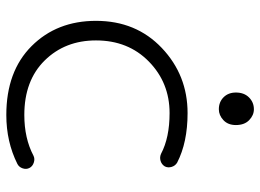

<svg xmlns="http://www.w3.org/2000/svg" viewBox="-128 -675 824 608"><g transform="rotate(90 284.0 -371.0)"><path d="M344 21Q206 21 126 -59Q46 -139 46 -263Q46 -390 132 -471.5Q218 -553 338 -553Q431 -553 495 -520Q505 -514 508.5 -502.5Q512 -491 507 -481Q501 -471 489.5 -467.5Q478 -464 467 -469Q416 -496 338 -496Q242 -496 175 -430.5Q108 -365 108 -263Q108 -165 171.5 -100.5Q235 -36 344 -36Q418 -36 473 -65Q483 -70 495 -66Q507 -62 512 -52Q517 -42 513 -30.5Q509 -19 499 -14Q429 21 344 21ZM326 -652Q303 -652 288 -667Q273 -682 273 -706Q273 -732 288.5 -747.5Q304 -763 326 -763Q345 -763 360.5 -748Q376 -733 376 -706Q376 -681 360.5 -666.5Q345 -652 326 -652Z"/></g></svg>

Font: Hoogli Medium
Style: Regular
Weight: 500
Designer: Anand Singh Naorem
Foundry: Brand New Type
Version: Version 1.00 b007